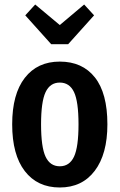

<svg xmlns="http://www.w3.org/2000/svg" viewBox="-20 -816 530 851"><path d="M456 -265Q456 -133 400 -59Q344 15 245 15Q146 15 90 -57.5Q34 -130 34 -265Q34 -399 90 -471Q146 -543 245 -543Q345 -543 400.5 -473Q456 -403 456 -265ZM162 -265Q162 -164 182 -121.5Q202 -79 245 -79Q288 -79 308 -121.5Q328 -164 328 -265Q328 -366 308 -408Q288 -450 245 -450Q202 -450 182 -407.5Q162 -365 162 -265ZM397 -748 282 -620H207L92 -748L136 -796L245 -705L353 -796Z"/></svg>

Font: Fira Sans Compressed Medium
Style: Regular
Weight: 500
Width: 1
Designer: bBox Type GmbH & Carrois Corporate GbR & Edenspiekermann AG
Foundry: bBox Type GmbH & Carrois Corporate GbR & Edenspiekermann AG
Version: Version 4.301